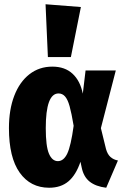

<svg xmlns="http://www.w3.org/2000/svg" viewBox="-20 -864 589 902"><path d="M369 -424 382 -533H524L454 -262L478 -164Q485 -139 499 -126.5Q513 -114 534 -110L479 18Q430 12 401.5 -10.5Q373 -33 364 -76L358 -104Q337 -42 301.5 -12Q266 18 211 18Q123 18 72.5 -53Q22 -124 22 -262Q22 -349 47 -414Q72 -479 118 -515Q164 -551 226 -551Q285 -551 321 -517.5Q357 -484 369 -424ZM195 -262Q195 -177 210 -142Q225 -107 252 -107Q279 -107 296 -142.5Q313 -178 326 -273Q316 -333 307 -365Q298 -397 285.5 -411Q273 -425 255 -425Q195 -425 195 -262ZM194 -844 360 -831 313 -596H205Z"/></svg>

Font: Fira Sans Condensed ExtraBold
Style: Regular
Weight: 800
Width: 3
Designer: Carrois Corporate & Edenspiekermann AG
Foundry: Carrois Corporate GbR & Edenspiekermann AG
Version: Version 4.203